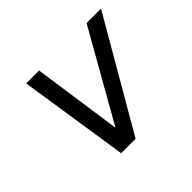

<svg xmlns="http://www.w3.org/2000/svg" viewBox="-123 -694 864 864"><g transform="rotate(-45 309.0 -262.0)"><path d="M603 -524 299 0H207L127 -524H209L270 -99L511 -524Z"/></g></svg>

Font: Fragment Mono
Style: Italic
Weight: 400
Italic angle: -12°
Designer: Wei Huang based on Nimbus Sans by URW Studio, based on Helvetica by Max Miedinger.
Foundry: Wei Huang
Version: Version 1.011; ttfautohint (v1.8.4.7-5d5b)